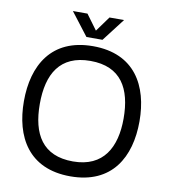

<svg xmlns="http://www.w3.org/2000/svg" viewBox="-101 -1042 1003 1142"><g transform="rotate(10 400.0 -471.5)"><path d="M401 14C653 14 750 -164 750 -379C750 -594 653 -772 401 -772C149 -772 52 -594 52 -379C52 -164 149 14 401 14ZM148 -379C148 -560 217 -683 401 -683C586 -683 654 -560 654 -379C654 -207 586 -76 401 -76C217 -76 148 -197 148 -379ZM246 -957 352 -819H449L555 -957H467L401 -866L334 -957Z"/></g></svg>

Font: Hibana 45 SubMedium
Style: Regular
Weight: 500
Width: 6
Designer: pygmalion
Foundry: ybstudio
Version: Version 2021.007;FEAKit 1.0